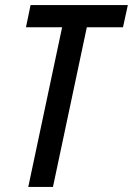

<svg xmlns="http://www.w3.org/2000/svg" viewBox="-20 -734 522 754"><path d="M91 0 224 -627H82L100 -714H482L463 -627H321L188 0Z"/></svg>

Font: Noto Sans Condensed Medium
Style: Italic
Weight: 500
Width: 3
Italic angle: -12°
Designer: Monotype Design Team
Foundry: Monotype Imaging Inc.
Version: Version 2.013; ttfautohint (v1.8.4.7-5d5b)